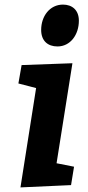

<svg xmlns="http://www.w3.org/2000/svg" viewBox="-20 -815 383 835"><path d="M74 -532 60 -452 137 -432 69 0 289 -10 302 -90 226 -105 295 -540ZM159 -685C159 -637 188 -613 230 -613C286 -613 323 -664 323 -725C323 -771 294 -795 254 -795C196 -795 159 -744 159 -685Z"/></svg>

Font: Bitter
Style: Bold Italic
Weight: 700
Designer: Sol Matas
Foundry: Sol Matas
Version: Version 1.002